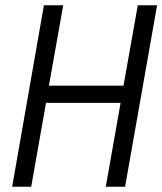

<svg xmlns="http://www.w3.org/2000/svg" viewBox="-20 -706 614 726"><path d="M26 0 146 -686H219L165 -382H447L501 -686H574L453 0H380L436 -317H154L98 0Z"/></svg>

Font: Archivo Condensed Light
Style: Italic
Weight: 300
Width: 3
Italic angle: -10°
Designer: Hector Gatti
Foundry: Omnibus-Type
Version: Version 2.001